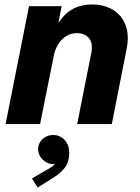

<svg xmlns="http://www.w3.org/2000/svg" viewBox="-20 -553 625 856"><path d="M109.4 -525.4H254.9L241.2 -455.6H243.7Q295.4 -533.2 391.1 -533.2Q438 -533.2 474.1 -514.6Q510.3 -496.1 530 -461.9Q549.8 -427.7 549.8 -382.8Q549.8 -362.3 545.4 -339.4L478.5 0H324.2L387.2 -317.9Q389.6 -331.5 389.6 -341.3Q389.6 -372.6 370.8 -388.9Q352.1 -405.3 323.2 -405.3Q284.7 -405.3 256.6 -377.2Q228.5 -349.1 219.7 -303.7L158.7 0H4.9ZM122.6 242.7 181.6 208Q187 205.1 195.1 200.7Q203.1 196.3 211.2 190.4Q219.2 184.6 225.6 177.7Q219.7 178.7 216.3 178.7Q200.7 178.7 185.3 169.9Q169.9 161.1 159.9 145.8Q149.9 130.4 149.9 112.3Q149.9 94.7 158.9 80.1Q168 65.4 183.6 57.1Q199.2 48.8 217.3 48.8Q236.3 48.8 252.4 58.1Q268.6 67.4 278.6 85.2Q288.6 103 288.6 127.9Q288.6 168.9 268.8 194.8Q249 220.7 212.4 242.7L147.9 283.2Z"/></svg>

Font: Reddit Sans Chocolate ExBold
Style: Italic
Weight: 800
Italic angle: -11.25°
Designer: Stephen Hutchings
Version: Version 1.013